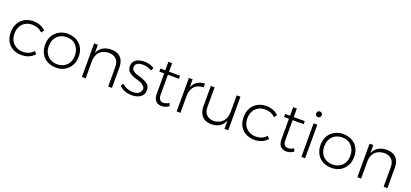

<svg xmlns="http://www.w3.org/2000/svg" viewBox="35 -1764 6024 2812"><g transform="rotate(20 3047.0 -358.0)"><path d="M303 2Q256 2 209.5 -13Q163 -28 125 -61.5Q45.5 -132 45.5 -261.5Q45.5 -345 80.2 -404Q115 -463 173.5 -494Q232 -525 303 -525Q422.5 -525 497 -450L464 -409.5Q399.5 -471.5 305 -471.5Q244.5 -471.5 195 -442.2Q145.5 -413 119.5 -352Q103 -312.5 103 -261.5Q103 -193 131.5 -146Q160 -99 206 -74.8Q252 -50.5 305 -50.5Q410 -50.5 471.5 -121L506 -85.5Q432.5 2 303 2Z M841.5 2Q790.5 2 744 -13.8Q697.5 -29.5 660.5 -62.5Q623.5 -95.5 601 -148Q580 -197.5 580 -262.5Q580 -344 615.2 -402.8Q650.5 -461.5 709.8 -493.2Q769 -525 841.5 -525Q890.5 -525 937.2 -509.2Q984 -493.5 1021.2 -461.2Q1058.5 -429 1080.8 -379.5Q1103 -330 1103 -262.5Q1103 -185 1070 -125.2Q1037 -65.5 978.2 -31.8Q919.5 2 841.5 2ZM841.5 -50Q879 -50 915.5 -62Q952 -74 980.8 -99.5Q1009.5 -125 1027 -165.2Q1044.5 -205.5 1044.5 -261.5Q1044.5 -351 992.5 -410Q936.5 -472.5 841.5 -472.5Q800.5 -472.5 763.8 -459.2Q727 -446 699 -419.8Q671 -393.5 654.8 -353.8Q638.5 -314 638.5 -261.5V-257.5Q638.5 -205 655.5 -166.2Q672.5 -127.5 701 -101.2Q729.5 -75 766 -62.5Q802.5 -50 841.5 -50Z M1717 0H1658V-307Q1658 -387 1614 -427.8Q1570 -468.5 1498 -468.5Q1320.5 -456 1307 -281.5V0H1248.5V-523H1307V-397Q1363.5 -522.5 1516 -525Q1587 -525 1631.2 -498.2Q1675.5 -471.5 1696.2 -425.2Q1717 -379 1717 -320.5Z M2023.5 2Q1908.5 2 1827 -71.5L1851.5 -114.5Q1927 -47.5 2025.5 -47.5Q2074 -47.5 2109.5 -67.5Q2145 -87.5 2152 -135Q2152 -164.5 2132 -183Q2102 -220.5 2019 -241.5Q1949.5 -258.5 1897.5 -295.5Q1857 -324.5 1854.5 -389Q1854.5 -438 1879.8 -468Q1905 -498 1945.5 -511.8Q1986 -525.5 2031 -525.5Q2120.5 -525.5 2189 -481.5L2166 -435.5Q2103.5 -475 2028 -475Q1993.5 -475 1967 -467Q1940.5 -459 1925.5 -441Q1910.5 -423 1910.5 -393.5Q1910.5 -365.5 1927.5 -347.5Q1944.5 -329.5 1974 -317.2Q2003.5 -305 2042 -294.5Q2080 -284 2119.8 -266.2Q2159.5 -248.5 2185 -221.5Q2210 -190.5 2210 -142Q2210 -68 2152 -30.5Q2101 2 2023.5 2Z M2489 2Q2452.5 2 2424 -13Q2395.5 -28 2379.2 -60.5Q2363 -93 2363 -144.5V-461.5H2287V-509H2363V-642H2421V-509H2593V-461.5H2421V-153.5Q2421 -53.5 2495.5 -52.5Q2539 -53 2583.5 -81.5L2602.5 -36.5Q2550 1 2489 2Z M2784 0H2725.5V-523H2784V-398Q2836.5 -521.5 2976 -525V-467.5Q2884 -464.5 2837.2 -415.5Q2790.5 -366.5 2784 -281Z M3266 2Q3197 2 3153.2 -25.5Q3109.5 -53 3088.8 -99.5Q3068 -146 3068 -202.5V-523H3126.5V-216Q3126.5 -162.5 3146.5 -126.8Q3166.5 -91 3202 -72.8Q3237.5 -54.5 3284 -54.5Q3349.5 -61 3390.8 -89.2Q3432 -117.5 3451.5 -163.2Q3471 -209 3471 -266.5V-523H3529.5V0H3471V-129.5Q3417 0 3266 2Z M3932.5 2Q3885.5 2 3839 -13Q3792.5 -28 3754.5 -61.5Q3675 -132 3675 -261.5Q3675 -345 3709.8 -404Q3744.5 -463 3803 -494Q3861.5 -525 3932.5 -525Q4052 -525 4126.5 -450L4093.5 -409.5Q4029 -471.5 3934.5 -471.5Q3874 -471.5 3824.5 -442.2Q3775 -413 3749 -352Q3732.5 -312.5 3732.5 -261.5Q3732.5 -193 3761 -146Q3789.5 -99 3835.5 -74.8Q3881.5 -50.5 3934.5 -50.5Q4039.5 -50.5 4101 -121L4135.5 -85.5Q4062 2 3932.5 2Z M4433 2Q4396.5 2 4368 -13Q4339.5 -28 4323.2 -60.5Q4307 -93 4307 -144.5V-461.5H4231V-509H4307V-642H4365V-509H4537V-461.5H4365V-153.5Q4365 -53.5 4439.5 -52.5Q4483 -53 4527.5 -81.5L4546.5 -36.5Q4494 1 4433 2Z M4698 -629.5Q4676.5 -629.5 4666 -643.2Q4655.5 -657 4655.5 -673.5Q4655.5 -691.5 4666.5 -704.8Q4677.5 -718 4698 -718Q4715 -718 4728 -706Q4741 -694 4741 -673.5Q4741 -657 4730.2 -643.2Q4719.5 -629.5 4698 -629.5ZM4727.5 0H4669.5V-523H4727.5Z M5134.5 2Q5083.5 2 5037 -13.8Q4990.5 -29.5 4953.5 -62.5Q4916.5 -95.5 4894 -148Q4873 -197.5 4873 -262.5Q4873 -344 4908.2 -402.8Q4943.5 -461.5 5002.8 -493.2Q5062 -525 5134.5 -525Q5183.5 -525 5230.2 -509.2Q5277 -493.5 5314.2 -461.2Q5351.5 -429 5373.8 -379.5Q5396 -330 5396 -262.5Q5396 -185 5363 -125.2Q5330 -65.5 5271.2 -31.8Q5212.5 2 5134.5 2ZM5134.5 -50Q5172 -50 5208.5 -62Q5245 -74 5273.8 -99.5Q5302.5 -125 5320 -165.2Q5337.5 -205.5 5337.5 -261.5Q5337.5 -351 5285.5 -410Q5229.5 -472.5 5134.5 -472.5Q5093.5 -472.5 5056.8 -459.2Q5020 -446 4992 -419.8Q4964 -393.5 4947.8 -353.8Q4931.5 -314 4931.5 -261.5V-257.5Q4931.5 -205 4948.5 -166.2Q4965.5 -127.5 4994 -101.2Q5022.5 -75 5059 -62.5Q5095.5 -50 5134.5 -50Z M6010 0H5951V-307Q5951 -387 5907 -427.8Q5863 -468.5 5791 -468.5Q5613.5 -456 5600 -281.5V0H5541.5V-523H5600V-397Q5656.5 -522.5 5809 -525Q5880 -525 5924.2 -498.2Q5968.5 -471.5 5989.2 -425.2Q6010 -379 6010 -320.5Z"/></g></svg>

Font: Argentum Novus Light
Style: Regular
Weight: 300
Designer: Julieta Ulanovsky (font) & Cristiano Sobral (main changes)
Foundry: Julieta Ulanovsky (font) & Cristiano Sobral (main changes)
Version: Version 3.00;November 27, 2020;FontCreator 13.0.0.2655 64-bi